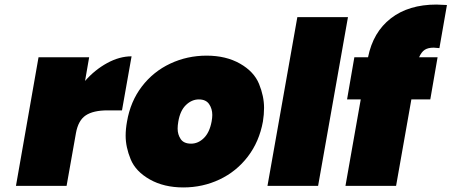

<svg xmlns="http://www.w3.org/2000/svg" viewBox="-20 -815 1980 842"><path d="M353 -460Q396 -509 450 -538.5Q504 -568 557 -568L515 -331H452Q389 -331 356 -309Q323 -287 313 -231L272 0H50L149 -564H371Z M784 7Q699 7 637 -28Q575 -63 553 -116.5Q531 -170 531 -220Q531 -249 537 -282Q552 -370 602 -435.5Q652 -501 726.5 -536Q801 -571 886 -571Q971 -571 1032.5 -536Q1094 -501 1116 -447Q1138 -393 1138 -342Q1138 -313 1133 -282Q1117 -194 1067 -128.5Q1017 -63 943 -28Q869 7 784 7ZM818 -185Q849 -185 874 -209.5Q899 -234 908 -282Q911 -298 911 -311Q911 -338 897 -358.5Q883 -379 852 -379Q821 -379 795.5 -354.5Q770 -330 762 -282Q759 -265 759 -251Q759 -225 772.5 -205Q786 -185 818 -185Z M1506 -740 1375 0H1153L1284 -740Z M1907 -604Q1889 -606 1882 -606Q1857 -606 1842.5 -596.5Q1828 -587 1818 -564H1899L1867 -379H1784L1717 0H1495L1562 -379H1502L1534 -564H1594Q1616 -674 1694 -734.5Q1772 -795 1894 -795Q1908 -795 1940 -793Z"/></svg>

Font: Fz Poppins Black
Style: Italic
Weight: 900
Italic angle: -10°
Designer: Ninad Kale (Devanagari), Jonny Pinhorn (Latin)
Foundry: Indian Type Foundry
Version: Vit hóa bi Vntype.Com & FontZin.Com